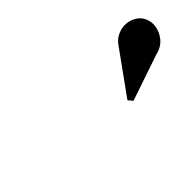

<svg xmlns="http://www.w3.org/2000/svg" viewBox="-13 -1185 529 529"><g transform="rotate(-45 251.5 -920.5)"><path d="M315 -838 304.5 -851 390.5 -970.5Q401.5 -988 416.5 -995.5Q431.5 -1003 446.8 -1002.8Q462 -1002.5 474.8 -996Q487.5 -989.5 494.5 -979Q505 -963 503 -943Q501 -923 487.5 -906.2Q474 -889.5 450.5 -884Z"/></g></svg>

Font: Bodoni Moda 11pt
Style: Bold Italic
Weight: 700
Italic angle: -13°
Designer: Owen Earl
Foundry: indestructible type
Version: Version 2.004